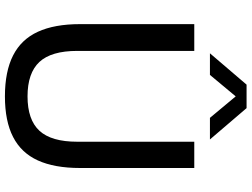

<svg xmlns="http://www.w3.org/2000/svg" viewBox="-138 -849 996 760"><g transform="rotate(90 360.0 -469.0)"><path d="M361.5 9.5Q263 9.5 199.5 -22.8Q136 -55 105.8 -120.8Q75.5 -186.5 75.5 -288V-740H181.5V-277Q181.5 -174 225.2 -127Q269 -80 361.5 -80Q454 -80 497.5 -127Q541 -174 541 -277V-740H645V-288Q645 -186.5 615 -120.8Q585 -55 522.2 -22.8Q459.5 9.5 361.5 9.5ZM191 -802 315 -947H408L532 -802H446.5L351.5 -916H371.5L276.5 -802Z"/></g></svg>

Font: Encode Sans SC Condensed Thin Medium
Style: Regular
Weight: 500
Version: Version 3.002